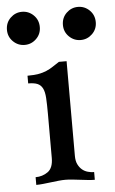

<svg xmlns="http://www.w3.org/2000/svg" viewBox="-79 -709 447 745"><g transform="rotate(-5 144.0 -337.0)"><path d="M191 -99Q191 -79 197.5 -66Q204 -53 213.5 -45Q223 -37 235.5 -33.5Q248 -30 260 -30V0Q248 0 233.5 -1.5Q219 -3 203 -5Q187 -7 172.5 -8.5Q158 -10 146 -10Q134 -10 119.5 -8.5Q105 -7 89 -5Q73 -3 58.5 -1.5Q44 0 32 0V-30Q59 -30 80 -45Q101 -60 101 -99V-271Q101 -308 99.5 -332.5Q98 -357 91 -370.5Q84 -384 71 -389.5Q58 -395 35 -395V-425Q60 -425 77.5 -428Q95 -431 109 -437Q123 -443 135 -451Q147 -459 161 -468H191ZM-29 -609Q-29 -637 -10 -655.5Q9 -674 35 -674Q61 -674 80 -655.5Q99 -637 99 -609Q99 -582 80 -563.5Q61 -545 35 -545Q9 -545 -10 -563.5Q-29 -582 -29 -609ZM189 -609Q189 -637 208 -655.5Q227 -674 253 -674Q279 -674 298 -655.5Q317 -637 317 -609Q317 -582 298 -563.5Q279 -545 253 -545Q227 -545 208 -563.5Q189 -582 189 -609Z"/></g></svg>

Font: Milonga
Style: Regular
Weight: 400
Designer: Pablo Impallari, Brenda Gallo, Rodrigo Fuenzalida
Foundry: Pablo Impallari, Brenda Gallo, Rodrigo Fuenzalida
Version: Version 1.000; ttfautohint (v0.93) -l 8 -r 50 -G 200 -x 14 -